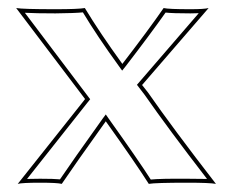

<svg xmlns="http://www.w3.org/2000/svg" viewBox="-20 -452 574 475"><path d="M190.4 -207 186 -212.9 20 -432.1Q36.6 -429.2 117.2 -429.2Q172.9 -429.2 189.9 -432.1Q227.1 -370.6 282.7 -293.9Q348.1 -378.9 384.8 -432.1Q396.5 -429.2 451.2 -429.2Q484.9 -429.2 496.1 -432.1L331.5 -241.7L346.2 -223.1Q407.2 -135.3 514.2 2.9Q498.5 0 443.8 0Q363.8 0 348.1 2.9Q315.9 -47.9 241.7 -151.9Q163.1 -42 132.8 2.9Q122.1 0 79.1 0Q34.7 0 23.9 2.9L187.5 -203.1ZM203.1 -206.5 195.3 -196.8 46.9 -9.3Q60.1 -9.8 79.1 -9.8Q113.3 -9.8 128.4 -8.3Q158.7 -53.2 233.4 -157.7L241.7 -168.9L249.5 -157.7Q322.3 -55.7 353 -7.8Q376 -10.3 443.8 -9.8Q474.1 -9.8 492.2 -9.3Q396 -133.8 337.9 -217.3Q337.9 -217.3 318.8 -242.2L471.7 -419.4Q463.4 -418.9 451.2 -418.9Q407.2 -418.9 389.6 -420.9Q352.5 -368.2 290.5 -287.6L282.2 -277.3L274.4 -288.1Q220.2 -362.8 185.1 -421.4Q165 -419.4 117.2 -418.9Q68.4 -418.9 41.5 -420.4Z"/></svg>

Font: Linux Biolinum Outline O
Style: Bold
Weight: 700
Designer: Philipp H. Poll
Foundry: Philipp H. Poll
Version: Version 0.9.2